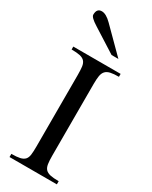

<svg xmlns="http://www.w3.org/2000/svg" viewBox="-224 -926 775 976"><g transform="rotate(30 163.0 -438.0)"><path d="M24.9 0V-18.6Q56.2 -18.6 74.5 -22.7Q92.8 -26.9 102.3 -37.1Q111.8 -47.4 114.3 -66.2Q116.7 -85 116.7 -114.3V-534.2Q116.7 -564 114.3 -582.8Q111.8 -601.6 102.3 -612.3Q92.8 -623 74.2 -627.2Q55.7 -631.3 24.9 -631.3V-648.4H302.7V-631.3Q272.5 -631.3 253.9 -627.2Q235.4 -623 225.6 -612.3Q215.8 -601.6 212.6 -583Q209.5 -564.5 209.5 -534.2V-114.3Q209.5 -85 212.4 -66.2Q215.3 -47.4 224.9 -37.1Q234.4 -26.9 252.7 -22.7Q271 -18.6 302.7 -18.6V0ZM214.8 -708.5 74.7 -797.4Q31.7 -824.2 31.7 -839.8Q31.7 -876.5 61.5 -876.5Q86.9 -876.5 118.7 -844.7L254.9 -708.5Z"/></g></svg>

Font: Kitab
Style: Regular
Weight: 400
Designer: SIL International
Foundry: Khaled Hosny
Version: Version 1.000